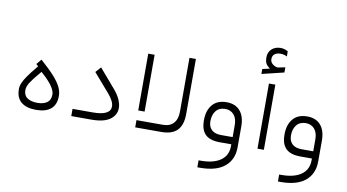

<svg xmlns="http://www.w3.org/2000/svg" viewBox="-95 -1067 2774 1534"><g transform="rotate(10 1292.0 -299.5)"><path d="M117.2 -141.1Q117.2 -97.7 147.5 -77.4Q177.7 -57.1 228.5 -57.1Q279.3 -57.1 307.9 -78.1Q336.4 -99.1 336.4 -143.1Q336.4 -202.1 230.5 -296.4L219.2 -306.6L209.5 -294.9Q158.2 -234.9 137.7 -201.9Q117.2 -168.9 117.2 -141.1ZM228 0Q149.9 0 107.4 -34.9Q64.9 -69.8 64.9 -140.6Q64.9 -164.1 75.7 -189.9Q86.4 -215.8 109.9 -249.5Q133.3 -283.2 175.8 -334.5L184.6 -344.7L174.8 -354.5L167.5 -361.3L202.1 -402.8Q274.4 -338.9 314.2 -294.2Q354 -249.5 371.6 -213.4Q389.2 -177.2 389.2 -140.1Q389.2 -69.3 347.4 -34.7Q305.7 0 228 0Z M677.7 0H514.6V-58.6H678.2Q821.8 -58.6 821.8 -131.8Q821.8 -173.8 771 -232.4L642.6 -380.4L682.1 -424.3L816.4 -267.6Q831.5 -249.5 843.3 -231.2Q855 -212.9 862.5 -195.3Q870.1 -177.7 874 -161.1Q877.9 -144.5 877.9 -128.9Q877.9 -72.3 828.6 -36.1Q779.3 0 677.7 0Z M1033.7 -598.1H1085.4V-137.2H1033.7ZM1416 -176.8Q1416 -86.4 1374 -43.2Q1332 0 1244.1 0H1033.2V-58.6H1247.6Q1303.7 -58.6 1333.7 -91.8Q1363.8 -125 1363.8 -185.5V-622.1H1416Z M1866.7 -155.3V14.6Q1866.7 114.7 1798.8 171.4Q1731 228 1599.1 228H1577.6V171.4H1596.2Q1698.2 171.4 1755.4 131.3Q1812.5 91.3 1813 15.6V14.6V0H1798.3H1719.2Q1665.5 0 1631.3 -16.4Q1597.2 -32.7 1580.6 -65.9Q1564 -99.1 1564 -150.9Q1564 -231 1603.5 -277.8Q1643.1 -324.7 1718.8 -324.7Q1789.6 -324.7 1828.1 -280.3Q1866.7 -235.8 1866.7 -155.3ZM1616.2 -152.8Q1616.2 -107.4 1643.1 -83Q1669.9 -58.6 1718.8 -58.6H1798.8H1813.5V-73.2V-155.8Q1813.5 -209.5 1787.4 -239.7Q1761.2 -270 1716.8 -270Q1668.5 -270 1642.3 -237.8Q1616.2 -205.6 1616.2 -152.8Z M2024.9 -530.5H2076.7V-1.9H2024.9ZM2000 -658.2Q1982.9 -671.9 1975.6 -689Q1968.3 -706.1 1968.3 -732.4Q1968.3 -775.4 1996.3 -801Q2024.4 -826.7 2068.8 -826.7Q2099.1 -826.7 2127.9 -810.1L2128.4 -768.1Q2119.1 -772.9 2110.6 -775.6Q2102.1 -778.3 2093.3 -779.8Q2084.5 -781.2 2075.7 -781.2Q2046.4 -781.2 2028.1 -767.8Q2009.8 -754.4 2009.8 -726.1Q2010.7 -688.5 2057.6 -670.9Q2064.9 -668.5 2069.8 -668.5Q2072.3 -668.5 2075.2 -669.4Q2076.7 -669.4 2131.3 -680.7V-638.7L1952.1 -595.2V-635.3L1996.6 -645.5L2011.7 -648.9Z M2520.5 -155.3V14.6Q2520.5 114.7 2452.6 171.4Q2384.8 228 2252.9 228H2231.4V171.4H2250Q2352.1 171.4 2409.2 131.3Q2466.3 91.3 2466.8 15.6V14.6V0H2452.1H2373Q2319.3 0 2285.2 -16.4Q2251 -32.7 2234.4 -65.9Q2217.8 -99.1 2217.8 -150.9Q2217.8 -231 2257.3 -277.8Q2296.9 -324.7 2372.6 -324.7Q2443.4 -324.7 2481.9 -280.3Q2520.5 -235.8 2520.5 -155.3ZM2270 -152.8Q2270 -107.4 2296.9 -83Q2323.7 -58.6 2372.6 -58.6H2452.6H2467.3V-73.2V-155.8Q2467.3 -209.5 2441.2 -239.7Q2415 -270 2370.6 -270Q2322.3 -270 2296.1 -237.8Q2270 -205.6 2270 -152.8Z"/></g></svg>

Font: Shabnam Thin FD-WOL
Style: Thin-FD-WOL
Weight: 100
Foundry: DejaVu fonts team - Redesigned by Saber Rastikerdar - Based on Vazir font
Version: Version 5.0.1